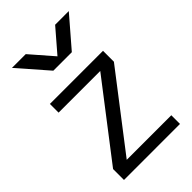

<svg xmlns="http://www.w3.org/2000/svg" viewBox="-242 -908 984 984"><g transform="rotate(-45 249.5 -416.0)"><path d="M147 -822 254 -699 360 -822H459L321 -662H187L47 -822ZM130 -73H453V-10H47V-89L356 -491H54V-554H439V-475Z"/></g></svg>

Font: Kakao Big Sans
Style: Regular
Weight: 400
Designer: Park Young-rak; Lee Sang-min; Kim Jung-jin; Min Bon; Park Min-gyu;
Foundry: Kakao Corporation
Version: Version 2.003